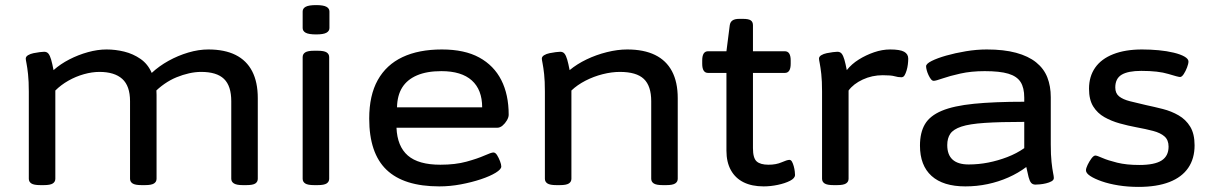

<svg xmlns="http://www.w3.org/2000/svg" viewBox="-20 -724 4750 753"><path d="M138 2Q113 2 103 -4.5Q93 -11 93 -23V-364Q93 -406 90 -433Q87 -460 84 -475Q81 -490 81 -494Q81 -502 90 -507.5Q99 -513 111.5 -515.5Q124 -518 135.5 -519.5Q147 -521 153 -521Q164 -521 170 -513.5Q176 -506 180.5 -490.5Q185 -475 190 -449Q217 -473 252 -491Q287 -509 325 -519.5Q363 -530 398 -530Q433 -530 467.5 -521.5Q502 -513 531 -493Q560 -473 575 -438Q604 -465 641 -485.5Q678 -506 718.5 -518Q759 -530 797 -530Q861 -530 904 -508.5Q947 -487 969 -444.5Q991 -402 991 -339V-23Q991 -11 981.5 -4.5Q972 2 946 2H932Q908 2 897.5 -4.5Q887 -11 887 -23V-327Q887 -387 858.5 -414.5Q830 -442 769 -442Q746 -442 721.5 -436.5Q697 -431 672.5 -421Q648 -411 625 -395Q602 -379 583 -359L582 -406Q589 -397 591.5 -384.5Q594 -372 594 -352V-23Q594 -11 584 -4.5Q574 2 549 2H535Q510 2 500 -4.5Q490 -11 490 -23V-327Q490 -387 459.5 -414.5Q429 -442 370 -442Q341 -442 309 -433Q277 -424 248 -407.5Q219 -391 197 -369V-23Q197 -11 187 -4.5Q177 2 152 2Z M1212 2Q1187 2 1177 -4.5Q1167 -11 1167 -23V-500Q1167 -512 1177 -518.5Q1187 -525 1212 -525H1226Q1251 -525 1261 -518.5Q1271 -512 1271 -500V-23Q1271 -11 1261 -4.5Q1251 2 1226 2ZM1220 -589Q1191 -589 1179 -595.5Q1167 -602 1167 -614V-679Q1167 -691 1179 -697.5Q1191 -704 1220 -704Q1248 -704 1260 -697.5Q1272 -691 1272 -679V-614Q1272 -602 1260 -595.5Q1248 -589 1220 -589Z M1703 7Q1564 7 1496 -58Q1428 -123 1428 -259Q1428 -350 1461.5 -410Q1495 -470 1558.5 -500Q1622 -530 1713 -530Q1802 -530 1859.5 -498.5Q1917 -467 1946 -410Q1975 -353 1975 -274Q1975 -264 1968 -252Q1961 -240 1951 -231.5Q1941 -223 1930 -223H1535Q1538 -150 1579.5 -114Q1621 -78 1707 -78Q1766 -78 1809.5 -90Q1853 -102 1880 -114Q1907 -126 1915 -126Q1923 -126 1929.5 -115.5Q1936 -105 1941 -92Q1946 -79 1946 -71Q1946 -60 1924 -46.5Q1902 -33 1866 -21Q1830 -9 1787.5 -1Q1745 7 1703 7ZM1537 -303H1871Q1871 -372 1830.5 -408.5Q1790 -445 1711 -445Q1654 -445 1615.5 -428.5Q1577 -412 1557.5 -381Q1538 -350 1537 -303Z M2162 2Q2137 2 2127 -4.5Q2117 -11 2117 -23V-365Q2117 -407 2114 -433.5Q2111 -460 2108 -475Q2105 -490 2105 -494Q2105 -502 2114 -507.5Q2123 -513 2135.5 -515.5Q2148 -518 2159.5 -519.5Q2171 -521 2177 -521Q2188 -521 2194 -513.5Q2200 -506 2204.5 -490.5Q2209 -475 2214 -449Q2243 -473 2280.5 -491Q2318 -509 2360 -519.5Q2402 -530 2440 -530Q2505 -530 2549 -508.5Q2593 -487 2615.5 -444.5Q2638 -402 2638 -339V-23Q2638 -11 2628 -4.5Q2618 2 2593 2H2579Q2554 2 2544 -4.5Q2534 -11 2534 -23V-327Q2534 -387 2505 -414.5Q2476 -442 2411 -442Q2379 -442 2343.5 -433Q2308 -424 2276 -407.5Q2244 -391 2221 -369V-23Q2221 -11 2211 -4.5Q2201 2 2176 2Z M2975 7Q2929 7 2896.5 -9Q2864 -25 2846.5 -56.5Q2829 -88 2829 -133V-438H2757Q2734 -438 2734 -474V-487Q2734 -523 2757 -523H2829L2842 -625Q2844 -638 2853 -644Q2862 -650 2879 -650H2894Q2916 -650 2924.5 -644Q2933 -638 2933 -625V-523H3058Q3081 -523 3081 -487V-474Q3081 -438 3058 -438H2933V-143Q2933 -104 2947.5 -91Q2962 -78 2994 -78Q3024 -78 3045.5 -87.5Q3067 -97 3076 -97Q3082 -97 3086 -90Q3090 -83 3093 -72Q3096 -61 3097 -51.5Q3098 -42 3098 -38Q3098 -25 3078.5 -15Q3059 -5 3030.5 1Q3002 7 2975 7Z M3249 2Q3224 2 3214 -4.5Q3204 -11 3204 -23V-365Q3204 -407 3201 -433.5Q3198 -460 3195 -475Q3192 -490 3192 -494Q3192 -502 3201 -507.5Q3210 -513 3222.5 -515.5Q3235 -518 3246.5 -519.5Q3258 -521 3264 -521Q3275 -521 3281 -513.5Q3287 -506 3291.5 -490.5Q3296 -475 3301 -449Q3320 -473 3348 -490.5Q3376 -508 3408 -519Q3440 -530 3471 -530Q3510 -530 3526 -521Q3542 -512 3542 -494Q3542 -484 3540.5 -471.5Q3539 -459 3535.5 -447.5Q3532 -436 3527.5 -428.5Q3523 -421 3515 -421Q3502 -421 3488.5 -425Q3475 -429 3442 -429Q3400 -429 3363.5 -412Q3327 -395 3308 -369V-23Q3308 -11 3298 -4.5Q3288 2 3263 2Z M3766 7Q3679 7 3633.5 -34Q3588 -75 3588 -153Q3588 -204 3607.5 -237Q3627 -270 3673.5 -289.5Q3720 -309 3799.5 -317Q3879 -325 3997 -325V-341Q3997 -380 3982.5 -402.5Q3968 -425 3934.5 -435Q3901 -445 3842 -445Q3789 -445 3746.5 -435.5Q3704 -426 3677 -416.5Q3650 -407 3642 -407Q3636 -407 3631 -413.5Q3626 -420 3621.5 -429.5Q3617 -439 3614.5 -448.5Q3612 -458 3612 -464Q3612 -474 3634 -485Q3656 -496 3691 -506Q3726 -516 3768 -523Q3810 -530 3850 -530Q3917 -530 3965 -517Q4013 -504 4043.5 -479.5Q4074 -455 4087.5 -420.5Q4101 -386 4101 -343V-158Q4101 -116 4104 -88.5Q4107 -61 4110 -46.5Q4113 -32 4113 -26Q4113 -18 4104 -13Q4095 -8 4082.5 -5Q4070 -2 4058.5 -1Q4047 0 4041 0Q4030 0 4024 -7Q4018 -14 4014 -29.5Q4010 -45 4005 -69Q3973 -45 3934.5 -28Q3896 -11 3853.5 -2Q3811 7 3766 7ZM3779 -79Q3818 -79 3856 -86.5Q3894 -94 3930.5 -108Q3967 -122 3997 -143V-246Q3902 -246 3842 -242Q3782 -238 3750.5 -227.5Q3719 -217 3707 -199.5Q3695 -182 3695 -155Q3695 -117 3716 -98Q3737 -79 3779 -79Z M4445 9Q4403 9 4366 3Q4329 -3 4300.5 -13Q4272 -23 4255.5 -34Q4239 -45 4239 -56Q4239 -64 4245.5 -77.5Q4252 -91 4260.5 -102.5Q4269 -114 4276 -114Q4282 -114 4303.5 -104.5Q4325 -95 4361.5 -86Q4398 -77 4448 -77Q4508 -77 4535.5 -94.5Q4563 -112 4563 -149Q4563 -175 4547 -189Q4531 -203 4502.5 -210.5Q4474 -218 4436 -225Q4404 -231 4371.5 -240Q4339 -249 4311.5 -264.5Q4284 -280 4267.5 -306.5Q4251 -333 4251 -376Q4251 -424 4275 -458.5Q4299 -493 4346 -511.5Q4393 -530 4459 -530Q4492 -530 4524 -527Q4556 -524 4583 -517.5Q4610 -511 4625.5 -502Q4641 -493 4641 -483Q4641 -474 4635.5 -459.5Q4630 -445 4622.5 -433.5Q4615 -422 4608 -422Q4601 -422 4562 -434Q4523 -446 4456 -446Q4404 -446 4379 -431Q4354 -416 4354 -381Q4354 -358 4369 -346Q4384 -334 4411.5 -327Q4439 -320 4474 -312Q4507 -305 4540.5 -296.5Q4574 -288 4602.5 -271.5Q4631 -255 4648 -227Q4665 -199 4665 -154Q4665 -102 4640 -65.5Q4615 -29 4566 -10Q4517 9 4445 9Z"/></svg>

Font: Asap Expanded Medium
Style: Regular
Weight: 500
Width: 7
Designer: Pablo Cosgaya
Foundry: Omnibus-Type
Version: Version 3.001